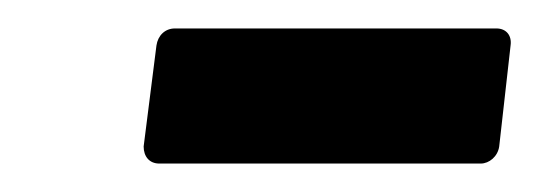

<svg xmlns="http://www.w3.org/2000/svg" viewBox="-20 -695 379 135"><path d="M92 -580H318C324 -580 330 -585 331 -592L339 -663C340 -670 336 -675 329 -675H103C96 -675 91 -670 90 -663L81 -592C81 -585 85 -580 92 -580Z"/></svg>

Font: Barlow Semi Condensed
Style: Bold Italic
Weight: 700
Width: 4
Italic angle: -7°
Designer: Jeremy Tribby
Foundry: Tribby Type
Version: Version 1.422;hotconv 1.0.109;makeotfexe 2.5.65596